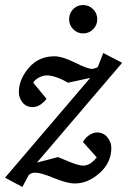

<svg xmlns="http://www.w3.org/2000/svg" viewBox="-36 -718 506 764"><path d="M450 -468 111 -71 195 -93Q201 -91 225 -80.5Q249 -70 266.5 -64.5Q284 -59 296 -59Q323 -59 349 -92L294 -153Q303 -170 319.5 -180.5Q336 -191 350 -191Q375 -191 391 -172Q407 -153 407 -129Q407 -71 360.5 -29.5Q314 12 262 12Q230 12 178.5 -9.5Q127 -31 104 -31Q88 -31 78 -21L53 26L-16 -11L323 -408L235 -389Q183 -418 150 -418Q136 -418 120 -410Q104 -402 96 -389L149 -325Q143 -315 127.5 -303.5Q112 -292 94 -292Q68 -292 53.5 -310.5Q39 -329 39 -351Q39 -402 78.5 -448Q118 -494 180 -494Q212 -494 262 -469Q312 -444 330 -444Q339 -444 353 -451L375 -507ZM351 -641Q351 -618 334.5 -601.5Q318 -585 295 -585Q272 -585 255.5 -601.5Q239 -618 239 -641Q239 -665 255 -681.5Q271 -698 295 -698Q318 -698 334.5 -681.5Q351 -665 351 -641Z"/></svg>

Font: Veleka
Style: Italic
Weight: 400
Italic angle: -12°
Designer: Stefan Peev, Context Ltd, 2016; SIL International, 1997-2014.
Foundry: Stefan Peev, Context Ltd, 2016
Version: Version 1.000